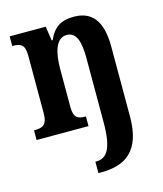

<svg xmlns="http://www.w3.org/2000/svg" viewBox="-117 -635 816 961"><g transform="rotate(-15 291.5 -154.0)"><path d="M273 240H289C412 240 499 187 499 8V-355C499 -490 448 -548 356 -548C291 -548 252 -525 224 -462H219L208 -536H21V-486H24C63 -486 86 -477 86 -420V-120C86 -59 60 -50 21 -50H17V0H286V-50H284C245 -50 223 -59 223 -116V-312C223 -395 241 -469 298 -469C347 -469 364 -419 364 -333V2C364 139 332 181 278 181H273Z"/></g></svg>

Font: Noto Serif Armenian Condensed
Style: Bold
Weight: 700
Width: 3
Designer: Monotype Design Team
Foundry: Monotype Imaging Inc.
Version: Version 2.008